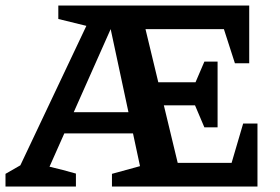

<svg xmlns="http://www.w3.org/2000/svg" viewBox="-22 -678 1018 698"><path d="M862 -229H914V0H385V-46L487 -74L369 -625L402 -621L158 -72Q183 -66 206.5 -60Q230 -54 254 -47V0H-2V-46L52 -77L292 -584L190 -609V-658H884V-448H832L792 -572H446L493 -630L638 -28L566 -86H820ZM721 -215 670 -335 721 -454H769V-215ZM174 -193 176 -270H534L533 -193ZM498 -295V-379H747L746 -295Z"/></svg>

Font: Piazzolla 24pt
Style: Bold
Weight: 700
Designer: Juan Pablo del Peral
Foundry: Huerta Tipografica
Version: Version 2.005